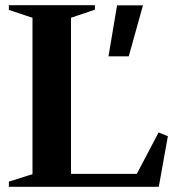

<svg xmlns="http://www.w3.org/2000/svg" viewBox="-20 -720 690 740"><path d="M14.2 -20 113.2 -51.2 105.2 -39.8V-660.2L113.2 -648.8L14.2 -681.8V-700H345.8V-682.8L245.6 -648.8L253.6 -660.2V-41.6L245.2 -50H515.6L503.4 -42.4L591.2 -209.4L627 -195.2L592 0H14.2ZM431.2 -699.4H531L476.2 -503H398.2Z"/></svg>

Font: Wittgenstein
Style: Regular
Weight: 400
Designer: Jörg Drees
Foundry: Jörg Drees
Version: Version 1.003;Glyphs 3.1.2 (3151)